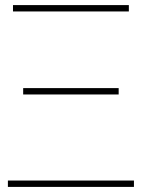

<svg xmlns="http://www.w3.org/2000/svg" viewBox="-20 -734 557 754"><path d="M31 -689V-714H486V-689ZM71 -363V-388H446V-363ZM11 0V-25H506V0Z"/></svg>

Font: Noto Sans UI Thin
Style: Regular
Weight: 250
Designer: Monotype Design Team
Foundry: Monotype Imaging Inc.
Version: Version 1.901